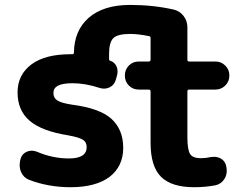

<svg xmlns="http://www.w3.org/2000/svg" viewBox="-20 -785 1040 795"><path d="M784.2 -9.8Q690.4 -9.8 647 -52.7Q603.5 -95.7 603.5 -193.4V-406.2Q603.5 -414.1 595.7 -414.1H554.7Q530.3 -414.1 513.7 -430.7Q497.1 -447.3 497.1 -471.7V-472.7Q497.1 -497.1 513.7 -513.7Q530.3 -530.3 554.7 -530.3H595.7Q603.5 -530.3 603.5 -538.1V-627.9Q603.5 -634.8 595.7 -635.7Q551.8 -644.5 518.6 -644.5Q466.8 -644.5 449.2 -627Q431.6 -609.4 431.6 -561.5V-540Q431.6 -535.2 436.5 -533.2Q453.1 -528.3 461.9 -511.7Q466.8 -501 466.8 -490.2Q466.8 -484.4 465.8 -477.5L460 -456.1Q454.1 -433.6 434.6 -423.8Q422.9 -418 410.2 -418Q401.4 -418 392.6 -420.9Q333 -440.4 280.3 -440.4Q239.3 -440.4 218.8 -429.7Q201.2 -419.9 201.2 -400.4Q201.2 -379.9 215.8 -370.1Q232.4 -358.4 278.3 -351.6Q391.6 -336.9 440.4 -293.9Q490.2 -249 490.2 -172.9Q490.2 -95.7 432.6 -51.8Q375 -9.8 272.5 -9.8Q180.7 -9.8 101.6 -40Q78.1 -48.8 67.4 -72.3Q61.5 -85.9 61.5 -101.6Q61.5 -110.4 63.5 -120.1L65.4 -127.9Q71.3 -148.4 91.8 -157.2Q101.6 -161.1 111.3 -161.1Q121.1 -161.1 131.8 -157.2Q197.3 -128.9 265.6 -128.9Q338.9 -128.9 338.9 -175.8Q338.9 -195.3 325.2 -205.1Q310.5 -215.8 262.7 -224.6Q152.3 -242.2 102.5 -285.2Q52.7 -328.1 52.7 -402.3Q52.7 -475.6 110.4 -518.6Q167 -560.5 272.5 -560.5Q274.4 -560.5 278.3 -560.5Q285.2 -559.6 286.1 -566.4Q287.1 -658.2 346.7 -710.9Q408.2 -764.6 518.6 -764.6Q615.2 -764.6 700.2 -745.1Q724.6 -739.3 740.2 -718.8Q755.9 -698.2 755.9 -671.9V-538.1Q755.9 -530.3 762.7 -530.3H872.1Q895.5 -530.3 912.6 -513.7Q929.7 -497.1 929.7 -472.7V-471.7Q929.7 -447.3 912.6 -430.7Q895.5 -414.1 872.1 -414.1H762.7Q755.9 -414.1 755.9 -406.2V-216.8Q755.9 -164.1 767.6 -146.5Q779.3 -129.9 811.5 -129.9Q832 -129.9 853.5 -134.8Q860.4 -135.7 866.2 -135.7Q881.8 -135.7 895.5 -127.9Q914.1 -116.2 917 -94.7L918 -89.8Q918.9 -84 918.9 -78.1Q918.9 -59.6 909.2 -43.9Q895.5 -22.5 871.1 -17.6Q829.1 -9.8 784.2 -9.8Z"/></svg>

Font: Rounded Mgen+ 2m bold
Style: Bold
Weight: 700
Designer: [Source Han Sans]
Ryoko NISHIZUKA  (kana & ideographs); Paul D. Hunt (Latin, Greek & Cyrillic); Wenlong ZHANG  (bopomofo
Version: Version 1.059.20150602